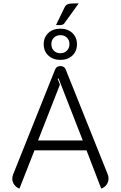

<svg xmlns="http://www.w3.org/2000/svg" viewBox="-20 -1096 708 1125"><path d="M359 -1054Q364 -1065 375.5 -1070.5Q387 -1076 411 -1076H441L359 -962Q353 -953 343.5 -950.5Q334 -948 308 -949ZM236 -837Q236 -877 263 -902.5Q290 -928 334 -928Q377 -928 404 -902.5Q431 -877 431 -837Q431 -796 404 -770.5Q377 -745 334 -745Q291 -745 263.5 -770.5Q236 -796 236 -837ZM387 -837Q387 -861 372 -875.5Q357 -890 334 -890Q311 -890 296 -875.5Q281 -861 281 -837Q281 -813 296 -798.5Q311 -784 334 -784Q356 -784 371.5 -799Q387 -814 387 -837ZM52 -49Q52 -61 57 -74L303 -689Q307 -699 315 -704Q323 -709 334 -709Q345 -709 353.5 -703.5Q362 -698 365 -689L611 -75Q616 -62 616 -50Q616 -30 604.5 -14Q593 2 573 9L487 -215H182L94 9Q75 2 63.5 -14Q52 -30 52 -49ZM465 -273 323 -637 318 -634 331 -600 203 -273Z"/></svg>

Font: K2D ExtraLight
Style: Regular
Weight: 275
Designer: Katatrad Aksorn Co.,Ltd.
Foundry: Cadson Demak Co.,Ltd.
Version: Version 1.000; ttfautohint (v1.6)